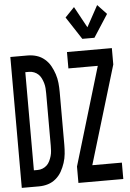

<svg xmlns="http://www.w3.org/2000/svg" viewBox="-63 -1028 727 1074"><g transform="rotate(-5 300.0 -491.0)"><path d="M425 -801 342 -928 394 -982 459 -863 524 -982 575 -928 493 -801ZM333 0V-92L498 -643H333V-735H585V-643L419 -92H585V0ZM15 0V-735H112Q138 -735 162.5 -727.5Q187 -720 207 -703Q227 -686 239.5 -663.5Q252 -641 260 -616.5Q268 -592 270.5 -566.5Q273 -541 273 -515V-220Q273 -194 270.5 -168.5Q268 -143 260 -118.5Q252 -94 239.5 -71.5Q227 -49 207 -32Q187 -15 162.5 -7.5Q138 0 112 0ZM91 -92H112Q127 -92 140.5 -97.5Q154 -103 164 -112.5Q174 -122 180.5 -135.5Q187 -149 191 -163Q195 -177 196 -191.5Q197 -206 197 -220V-515Q197 -529 196 -543.5Q195 -558 191 -572Q187 -586 180.5 -599.5Q174 -613 164 -622.5Q154 -632 140.5 -637.5Q127 -643 112 -643H91Z"/></g></svg>

Font: Iosevka Custom SmBdEx
Style: Regular
Weight: 600
Width: 7
Monospace: yes
Designer: Belleve Invis
Foundry: Belleve Invis
Version: Version 11.2.4; ttfautohint (v1.8.4)